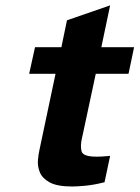

<svg xmlns="http://www.w3.org/2000/svg" viewBox="-20 -675 512 704"><path d="M383.8 -103.5 363.3 -6.8Q325.2 2.9 293.9 5.9Q262.7 8.8 245.1 8.8Q189.5 8.8 162.1 -6.3Q134.8 -21.5 126 -43.5Q117.2 -65.4 119.1 -87.9Q121.1 -110.4 125 -127L183.6 -404.3H86.9L108.4 -502H205.1L225.6 -600.6L383.8 -655.3L351.6 -502H471.7L451.2 -404.3H331.1L282.2 -175.8Q281.2 -173.8 281.2 -171.9Q273.4 -138.7 279.3 -119.6Q285.2 -100.6 333 -100.6Q349.6 -100.6 360.4 -101.6Q371.1 -102.5 383.8 -103.5Z"/></svg>

Font: FreeUniversal
Style: BoldItalic
Weight: 700
Italic angle: -11°
Version: Version 1.001 March 22, 2017